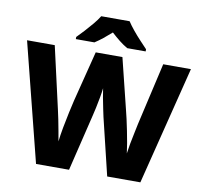

<svg xmlns="http://www.w3.org/2000/svg" viewBox="-96 -1035 1209 1140"><g transform="rotate(10 508.0 -465.5)"><path d="M1002 -714 823 0H623L540 -344Q537 -359 530 -391Q523 -423 517 -457Q511 -491 508 -512Q506 -491 500 -457Q494 -423 487 -391Q480 -359 476 -343L393 0H194L14 -714H181L266 -340Q271 -319 278 -284.5Q285 -250 291.5 -214Q298 -178 302 -155Q306 -192 315 -240.5Q324 -289 334 -335Q344 -381 351 -410L428 -714H589L664 -410Q670 -388 677 -356Q684 -324 691.5 -287.5Q699 -251 705 -216Q711 -181 714 -155Q717 -179 723.5 -214.5Q730 -250 737.5 -284Q745 -318 749 -339L835 -714ZM594 -931Q609 -908 631.5 -880.5Q654 -853 678 -827.5Q702 -802 719 -784V-771H608Q582 -786 558 -805Q534 -824 508 -848Q481 -824 458.5 -806Q436 -788 410 -771H298V-784Q317 -803 340.5 -828.5Q364 -854 386.5 -881Q409 -908 423 -931Z"/></g></svg>

Font: Noto Sans Meetei Mayek ExtraBold
Style: Regular
Weight: 800
Designer: Monotype Design Team and Neelakash Kshetrimayum
Foundry: Monotype Imaging Inc.
Version: Version 2.002; ttfautohint (v1.8.4.7-5d5b)